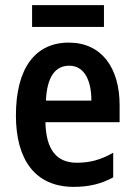

<svg xmlns="http://www.w3.org/2000/svg" viewBox="-20 -718 524 748"><path d="M385 -698H105V-613H385ZM248 -552C117 -552 42 -452 42 -268C42 -96 117 10 267 10C328 10 375 -2 421 -27V-123C372 -95 330 -84 279 -84C199 -84 159 -137 157 -242H446V-308C446 -455 375 -552 248 -552ZM250 -462C308 -462 336 -406 336 -326H159C163 -420 196 -462 250 -462Z"/></svg>

Font: Noto Sans Arabic Cond SemBd
Style: Regular
Weight: 600
Width: 3
Designer: Monotype Design Team, Nadine Chahine, Nizar Qandah and Khaled Hosny
Foundry: Monotype Imaging Inc.
Version: Version 2.012